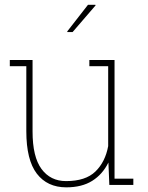

<svg xmlns="http://www.w3.org/2000/svg" viewBox="-20 -782 627 812"><path d="M260.3 10.3Q180.2 10.3 135.7 -47.6Q91.3 -105.5 91.3 -227.1V-502H21.5V-528.3H91.3H117.7V-226.1Q117.7 -118.7 155.5 -67.4Q193.4 -16.1 259.3 -16.1Q341.8 -16.1 383.5 -56.6Q425.3 -97.2 437.5 -164.1V-502H357.9V-528.3H437.5H464.4V-26.4H543.9V0H442.4L438.5 -94.7Q413.6 -44.4 369.9 -17.1Q326.2 10.3 260.3 10.3ZM264.2 -648.9 352.1 -761.7H383.3L384.3 -759.3L287.1 -646.5H265.1Z"/></svg>

Font: Roboto Slab LO Thin
Style: Regular
Weight: 250
Designer: Google
Version: Version 2.00;September 28, 2018;FontCreator 11.5.0.2427 64-b